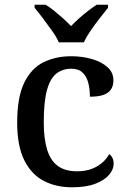

<svg xmlns="http://www.w3.org/2000/svg" viewBox="-20 -786 542 816"><path d="M286 10Q218 10 165.5 -17.5Q113 -45 83 -105.5Q53 -166 53 -265Q53 -373 83 -434.5Q113 -496 165 -521.5Q217 -547 282 -547Q330 -547 371 -535Q412 -523 437 -500.5Q462 -478 462 -444Q462 -422 452 -406.5Q442 -391 420.5 -383Q399 -375 362 -375Q362 -408 355 -434.5Q348 -461 331 -477.5Q314 -494 283 -494Q247 -494 220.5 -474Q194 -454 180 -404.5Q166 -355 166 -266Q166 -196 180.5 -149.5Q195 -103 226 -80.5Q257 -58 308 -58Q356 -58 391.5 -78.5Q427 -99 444 -131Q453 -125 458 -114.5Q463 -104 463 -90Q463 -66 443.5 -43Q424 -20 385 -5Q346 10 286 10ZM230 -606Q220 -629 201 -655.5Q182 -682 162.5 -708Q143 -734 127 -753V-766H174Q192 -755 211 -739.5Q230 -724 248.5 -707.5Q267 -691 282 -675Q297 -691 315.5 -707.5Q334 -724 354 -739.5Q374 -755 391 -766H439V-753Q424 -734 403.5 -708Q383 -682 365 -655.5Q347 -629 336 -606Z"/></svg>

Font: Noto Serif Kannada Medium
Style: Regular
Weight: 500
Version: Version 2.003